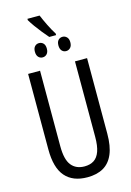

<svg xmlns="http://www.w3.org/2000/svg" viewBox="-153 -1122 823 1206"><g transform="rotate(-15 259.0 -519.5)"><path d="M450.7 -713.9V-223.1Q450.7 -141.6 428.7 -90.1Q406.7 -38.6 364.5 -14.4Q322.3 9.8 260.3 9.8Q166 9.8 116.7 -46.9Q67.4 -103.5 67.4 -222.7V-713.9H145V-222.2Q145 -136.2 175 -98.6Q205.1 -61 260.3 -61Q296.9 -61 321.8 -77.1Q346.7 -93.3 359.4 -128.9Q372.1 -164.6 372.1 -223.1V-713.9ZM231.9 -1049.3Q244.1 -1019.5 262.7 -981.7Q281.2 -943.8 300.3 -914.1V-903.8H255.9Q238.3 -923.8 218.8 -948Q199.2 -972.2 181.9 -996.3Q164.6 -1020.5 152.8 -1040.5V-1049.3ZM183.1 -883.3Q199.7 -883.3 210.9 -871.8Q222.2 -860.4 222.2 -837.4Q222.2 -814.5 210.9 -802.5Q199.7 -790.5 183.1 -790.5Q166.5 -790.5 155.5 -802.5Q144.5 -814.5 144.5 -837.4Q144.5 -859.9 155.5 -871.6Q166.5 -883.3 183.1 -883.3ZM335.9 -883.3Q351.6 -883.3 363.3 -871.8Q375 -860.4 375 -837.4Q375 -814.5 363.5 -802.5Q352.1 -790.5 335.9 -790.5Q319.3 -790.5 308.3 -802.5Q297.4 -814.5 297.4 -837.4Q297.4 -859.9 308.3 -871.6Q319.3 -883.3 335.9 -883.3Z"/></g></svg>

Font: Open Sans Condensed
Style: Regular
Weight: 400
Width: 3
Designer: Monotype Design Team
Foundry: Monotype Imaging Inc.
Version: Version 3.000